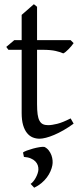

<svg xmlns="http://www.w3.org/2000/svg" viewBox="-20 -645 384 913"><path d="M330.1 -57.1Q306.2 -39.6 282.7 -26.1Q259.3 -12.7 238 -3.7Q216.8 5.4 198.7 10Q180.7 14.6 168 14.6Q150.9 14.6 135.5 8.3Q120.1 2 108.4 -12.5Q96.7 -26.9 89.8 -50.3Q83 -73.7 83 -107.9V-408.2H20L9.8 -421.9L47.9 -454.1H83V-574.2L141.1 -625L156.2 -612.8V-454.1H315.9L330.1 -439.9Q325.7 -433.1 319.1 -425.5Q312.5 -418 305.7 -410.9Q298.8 -403.8 292.2 -398.4Q285.6 -393.1 280.8 -391.1Q269 -397 245.1 -402.6Q221.2 -408.2 181.6 -408.2H156.2V-149.9Q156.2 -120.6 158.9 -101.3Q161.6 -82 168 -70.6Q174.3 -59.1 184.3 -54.4Q194.3 -49.8 209 -49.8Q226.1 -49.8 252 -56.2Q277.8 -62.5 315.9 -82L330.1 -57.1ZM229 140.6Q226.6 154.3 220 169.4Q213.4 184.6 202.9 198.7Q192.4 212.9 177.2 225.6Q162.1 238.3 142.6 247.6L125.5 229.5Q131.8 225.6 138.4 217.5Q145 209.5 150.1 200Q155.3 190.4 158.7 180.4Q162.1 170.4 162.6 162.1Q163.1 151.4 159.7 141.1Q156.2 130.9 147.9 122.3Q139.6 113.8 126.2 108.2Q112.8 102.5 93.8 101.1L89.4 80.1Q93.8 76.2 107.4 71Q121.1 65.9 137.2 61.5Q153.3 57.1 168.5 54.7Q183.6 52.2 191.4 53.7Q203.6 59.6 211.9 70.3Q220.2 81.1 224.6 93.3Q229 105.5 230 117.9Q231 130.4 229 140.6Z"/></svg>

Font: Gentium
Style: Regular
Weight: 400
Designer: J. Victor Gaultney
Version: Version 1.03; 2011; OFL 1.1 release